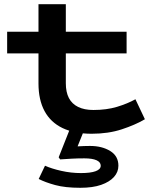

<svg xmlns="http://www.w3.org/2000/svg" viewBox="-20 -622 735 913"><path d="M416 14Q334 14 277.5 -13Q221 -40 192 -93.5Q163 -147 163 -225V-602H293V-226Q293 -184 307.5 -156Q322 -128 351.5 -113.5Q381 -99 424 -99Q487 -99 536.5 -114Q586 -129 624 -150L669 -55Q623 -28 559 -7Q495 14 416 14ZM14 -368V-471H582V-368ZM362 271Q290 271 242.5 258Q195 245 164 229L194 166Q225 180 271.5 190.5Q318 201 365 201Q411 201 435 192Q459 183 459 166Q459 149 439 140Q419 131 381 131Q349 131 321.5 132.5Q294 134 266 136L259 126L318 -23H388L349 74Q363 73 379.5 72.5Q396 72 408 72Q465 72 504 96Q543 120 543 166Q543 196 522 219.5Q501 243 461 257Q421 271 362 271Z"/></svg>

Font: BioRhyme Expanded SemiBold
Style: Regular
Weight: 600
Width: 7
Designer: Aoife Mooney
Foundry: Aoife Mooney Type
Version: Version 1.600;gftools[0.9.33]